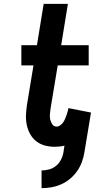

<svg xmlns="http://www.w3.org/2000/svg" viewBox="-20 -755 540 998"><path d="M196 223V131Q215 131 235.5 125.5Q256 120 272 106.5Q288 93 297.5 74Q307 55 310 35L315 2Q303 5 290 6.5Q277 8 265 8Q238 8 213.5 1.5Q189 -5 169.5 -20Q150 -35 137.5 -57Q125 -79 119.5 -104Q114 -129 115 -155.5Q116 -182 120 -209L154 -415H91V-520H172L207 -735H333L298 -520H441V-415H280L243 -192Q241 -177 239.5 -162.5Q238 -148 241 -134Q244 -120 252 -108.5Q260 -97 275 -97Q284 -97 293 -103.5Q302 -110 308 -118.5Q314 -127 318 -136.5Q322 -146 325.5 -155.5Q329 -165 331.5 -174.5Q334 -184 336 -193L453 -170L419 35Q415 61 406 86Q397 111 381.5 133.5Q366 156 344.5 174Q323 192 298 203Q273 214 247 218.5Q221 223 196 223Z"/></svg>

Font: Iosevka Extrabold
Style: Italic
Weight: 800
Italic angle: -9°
Monospace: yes
Designer: Belleve Invis
Foundry: Belleve Invis
Version: Version 32.5.0; ttfautohint (v1.8.4)